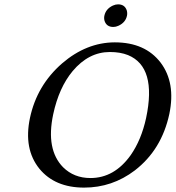

<svg xmlns="http://www.w3.org/2000/svg" viewBox="-20 -853 808 883"><path d="M460 -780.8Q466.8 -812.5 499.5 -827.6Q511.7 -833 522.9 -833Q553.7 -833 563 -805.2Q566.4 -793 564 -780.8Q557.1 -749 524.4 -734.4Q512.7 -729 501 -729Q470.2 -729 460.9 -756.8Q457.5 -768.6 460 -780.8ZM485.4 -613.8Q387.7 -613.8 314 -525.9Q251 -450.2 224.6 -327.1Q190.4 -165.5 270 -84Q320.3 -34.2 396 -34.2Q505.9 -34.2 581.1 -139.6Q629.9 -209.5 651.9 -310.1Q701.7 -544.9 568.8 -599.6Q533.2 -613.8 485.4 -613.8ZM758.8 -329.1Q723.6 -164.6 600.1 -69.3Q496.1 9.8 366.7 9.8Q232.4 9.8 161.1 -77.1Q87.9 -168 117.7 -310.1Q149.4 -460.4 265.6 -561.5Q377.4 -657.7 507.8 -658.2Q647.5 -658.2 718.8 -564.9Q788.6 -472.2 758.8 -329.1Z"/></svg>

Font: Linux Biolinum Slanted O
Style: Slanted
Weight: 400
Designer: Philipp H. Poll
Foundry: Philipp H. Poll
Version: Version 1.0.4